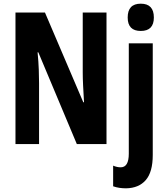

<svg xmlns="http://www.w3.org/2000/svg" viewBox="-20 -782 906 1042"><path d="M558 0H397L188 -498H184Q189 -446 190.5 -404Q192 -362 192 -331V0H64V-714H224L432 -227H436Q433 -277 431 -317.5Q429 -358 429 -389V-714H558ZM673 -687Q673 -762 744 -762Q815 -762 815 -687Q815 -614 744 -614Q673 -614 673 -687ZM664 240Q646 240 628.5 237.5Q611 235 594 229V117Q615 126 635 126Q679 126 679 52V-547H809V59Q809 152 771 195.5Q733 239 664 240Z"/></svg>

Font: Noto Sans ExtraCondensed
Style: Bold
Weight: 700
Width: 2
Designer: Monotype Design Team
Foundry: Monotype Imaging Inc.
Version: Version 2.013; ttfautohint (v1.8.4.7-5d5b)